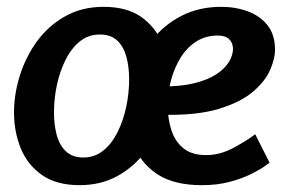

<svg xmlns="http://www.w3.org/2000/svg" viewBox="-20 -530 839 562"><path d="M213 12Q145 12 102.5 -18Q60 -48 40.5 -96.5Q21 -145 21 -201Q21 -255 38.5 -310Q56 -365 89 -410Q122 -455 171 -482.5Q220 -510 283 -510Q352 -510 394 -480Q436 -450 455.5 -401.5Q475 -353 475 -297Q475 -243 457.5 -188Q440 -133 407 -88Q374 -43 325 -15.5Q276 12 213 12ZM224 -69Q257 -69 282 -89Q307 -109 324 -143Q341 -177 349.5 -217.5Q358 -258 358 -298Q358 -334 350 -363.5Q342 -393 323.5 -411Q305 -429 272 -429Q239 -429 214 -409Q189 -389 172 -355Q155 -321 146.5 -281Q138 -241 138 -200Q138 -165 146 -135Q154 -105 173 -87Q192 -69 224 -69ZM583 -76Q624 -76 663 -97Q702 -118 727 -137L769 -54Q769 -54 755.5 -44Q742 -34 716 -21Q690 -8 653.5 2Q617 12 571 12Q493 12 445.5 -17Q398 -46 376 -95.5Q354 -145 354 -204Q354 -261 372.5 -315.5Q391 -370 426 -414Q461 -458 512 -484Q563 -510 627 -510Q670 -510 706 -496.5Q742 -483 763.5 -455.5Q785 -428 785 -384Q785 -359 771 -326Q757 -293 721 -262Q685 -231 621 -211.5Q557 -192 458 -194V-277Q512 -277 551 -287Q590 -297 614.5 -313.5Q639 -330 650.5 -349.5Q662 -369 662 -387Q662 -404 651 -415Q640 -426 618 -426Q582 -426 554.5 -408.5Q527 -391 508.5 -361Q490 -331 480.5 -295Q471 -259 471 -221Q471 -181 482 -148Q493 -115 517.5 -95.5Q542 -76 583 -76Z"/></svg>

Font: Rosario Light
Style: Bold Italic
Weight: 700
Italic angle: -8.05°
Version: Version 1.101; ttfautohint (v1.8.1.43-b0c9)